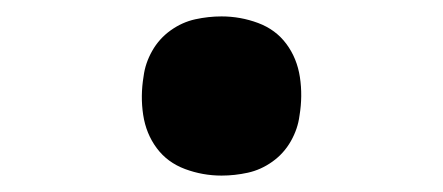

<svg xmlns="http://www.w3.org/2000/svg" viewBox="-20 -457 540 234"><path d="M250 -243Q227 -243 205.5 -251Q184 -259 171 -276.5Q158 -294 154.5 -317Q151 -340 155 -364Q157 -380 165.5 -395Q174 -410 188 -420Q202 -430 218 -433.5Q234 -437 250 -437Q273 -437 294.5 -429Q316 -421 329 -403.5Q342 -386 345.5 -363Q349 -340 345 -316Q343 -300 334.5 -285Q326 -270 312 -260Q298 -250 282 -246.5Q266 -243 250 -243Z"/></svg>

Font: Iosevka Slab
Style: Bold Italic
Weight: 700
Italic angle: -9°
Monospace: yes
Designer: Belleve Invis
Foundry: Belleve Invis
Version: Version 11.1.0; ttfautohint (v1.8.3)